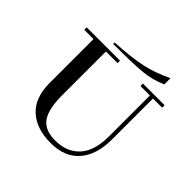

<svg xmlns="http://www.w3.org/2000/svg" viewBox="-223 -1137 1377 1377"><g transform="rotate(45 465.0 -448.5)"><path d="M767 -311Q767 -154 691.5 -67Q616 20 473 20Q329 20 246.5 -55.5Q164 -131 164 -280V-372H290V-279Q290 -136 336.5 -75Q383 -14 489 -16Q605 -18 670.5 -91.5Q736 -165 736 -311V-750H767ZM290 -750V-302H164V-750ZM186 -750V-725H70V-750ZM408 -725H267V-750H408ZM736 -750V-725H640V-750ZM860 -725H767V-750H860ZM753 -917Q654 -869 555.5 -846.5Q457 -824 288 -815V-800Q487 -800 578 -808.5Q669 -817 753 -854Z"/></g></svg>

Font: Solide Mirage
Style: Mono
Weight: 400
Width: 6
Designer: Jérémy Landes
Foundry: Velvetyne Type Foundry
Version: Version 1.1